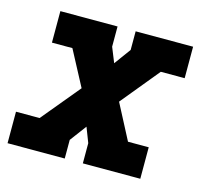

<svg xmlns="http://www.w3.org/2000/svg" viewBox="-82 -613 763 707"><g transform="rotate(15 300.0 -260.0)"><path d="M3 0V-120H93L214 -266L143 -400H65V-520H283V-443L306 -386L352 -449V-520H571V-400H480L360 -254L430 -120H509V0H290V-77L268 -134L221 -71V0Z"/></g></svg>

Font: Iosevka Etoile Heavy Oblique
Style: Regular
Weight: 900
Italic angle: -9°
Designer: Belleve Invis
Foundry: Belleve Invis
Version: Version 15.5.2; ttfautohint (v1.8.4)